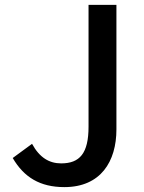

<svg xmlns="http://www.w3.org/2000/svg" viewBox="-20 -754 590 785"><path d="M243 11C392 11 456 -94 456 -225V-734H342V-236C342 -127 306 -86 230 -86C182 -86 142 -109 111 -166L32 -108C78 -29 144 11 243 11Z"/></svg>

Font: Bithumb Trading Sans Medium
Style: Regular
Weight: 500
Designer: Ham Hyungwon
Foundry: Bithumb
Version: Version 1.200;FEAKit 1.0